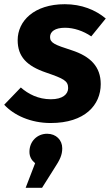

<svg xmlns="http://www.w3.org/2000/svg" viewBox="-38 -568 531 913"><path d="M270 -548C124 -548 46 -468 46 -377C46 -298 90 -254 181 -223C265 -194 286 -184 286 -149C286 -120 260 -96 204 -96C144 -96 96 -121 61 -152L-18 -70C28 -20 108 17 203 17C366 17 441 -69 441 -168C441 -251 392 -300 303 -329C222 -355 200 -364 200 -392C200 -418 224 -436 271 -436C313 -436 358 -421 396 -395L465 -480C416 -521 350 -548 270 -548ZM186 68C140 68 102 103 102 154C102 178 113 195 129 208L84 325H162L220 233C247 192 258 169 258 137C258 98 229 68 186 68Z"/></svg>

Font: Fira Sans
Style: Bold Italic
Weight: 700
Italic angle: -8°
Designer: bBox Type GmbH & Carrois Corporate GbR & Edenspiekermann AG
Foundry: bBox Type GmbH & Carrois Corporate GbR & Edenspiekermann AG
Version: Version 4.301;PS 004.301;hotconv 1.0.88;makeotf.lib2.5.64775